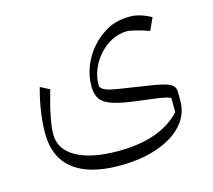

<svg xmlns="http://www.w3.org/2000/svg" viewBox="-93 -500 940 848"><g transform="rotate(-15 377.5 -75.5)"><path d="M638.7 -303.7 664.1 -359.9Q611.8 -388.2 569.3 -388.2Q504.4 -388.2 460 -362.3Q418.5 -338.4 387.9 -302.5Q357.4 -266.6 340.8 -223.4Q324.2 -180.2 324.2 -134.3Q324.2 -97.2 339.6 -75.2Q355 -53.2 394.5 -40.5Q434.1 -27.8 506.3 -19Q564 -12.2 592.5 -8.1Q621.1 -3.9 632.8 -0.7Q644.5 2.4 651.9 6.8L652.3 71.3Q605.5 122.1 533.9 147.2Q462.4 172.4 363.8 172.4Q242.2 172.4 174.3 134Q106.4 95.7 106.4 27.3Q106.4 -34.7 145 -168.9L103 -190.9Q72.8 -81.5 72.8 13.7Q72.8 123 144.5 179.7Q216.3 236.3 355 236.3Q454.1 236.3 528.8 210.2Q603.5 184.1 645.3 137.7Q687 91.3 687 29.8V-10.7Q687 -29.8 675.8 -41Q664.6 -52.2 631.8 -60.3Q599.1 -68.4 534.2 -77.6Q478.5 -85.9 445.8 -91.1Q413.1 -96.2 396 -100.6Q378.9 -105 371.1 -110.4Q363.3 -115.7 356.4 -123.5Q354.5 -162.6 368.9 -199.5Q383.3 -236.3 409.2 -265.6Q435.1 -294.9 468.8 -312Q502.4 -329.1 539.1 -329.1Q550.3 -329.1 578.9 -321.8Q607.4 -314.5 638.7 -303.7Z"/></g></svg>

Font: Pinar-VF-FD
Style: Regular
Weight: 300
Designer: Amin Abedi
Version: Version 3.0